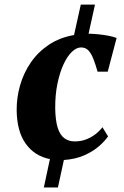

<svg xmlns="http://www.w3.org/2000/svg" viewBox="-20 -700 552 852"><path d="M174.5 132 201.5 6Q133.5 -7.5 94.2 -62.2Q55 -117 54 -211Q53.5 -266 69 -320.8Q84.5 -375.5 116.2 -422Q148 -468.5 196.2 -501Q244.5 -533.5 308.5 -544.5L338.5 -679.5H401.5L373 -550.5Q394.5 -550 417 -547.8Q439.5 -545.5 460.5 -541.5Q481.5 -537.5 497.5 -531.5L458 -382H413Q403.5 -415.5 394 -439.5Q384.5 -463.5 372 -476.5Q359.5 -489.5 339.5 -489.5Q319.5 -489.5 299 -470Q278.5 -450.5 261.8 -414.2Q245 -378 234.8 -328.2Q224.5 -278.5 225 -218Q226 -164.5 236.2 -132.5Q246.5 -100.5 265.8 -86.5Q285 -72.5 311.5 -72.5Q340 -72.5 363.2 -81.8Q386.5 -91 404.5 -105.2Q422.5 -119.5 434.5 -135.5L459.5 -95Q445.5 -74 418.8 -50.8Q392 -27.5 353.2 -10.5Q314.5 6.5 263.5 10L237 132Z"/></svg>

Font: Merriweather 60pt Black
Style: Italic
Weight: 900
Italic angle: -7.8°
Version: Version 2.101